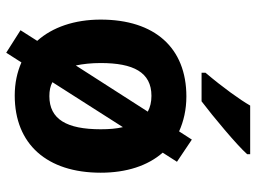

<svg xmlns="http://www.w3.org/2000/svg" viewBox="-126 -680 843 632"><g transform="rotate(90 296.0 -363.5)"><path d="M487 -755V-765H327C308 -732 269 -677 219 -618V-605H313C362 -642 458 -722 487 -755ZM482 -477 512 -524 439 -573 412 -531C379 -546 340 -555 297 -555C137 -555 44 -451 44 -273C44 -187 69 -114 114 -64L79 -9L153 38L185 -12C217 2 253 10 294 10C454 10 548 -96 548 -273C548 -358 525 -428 482 -477ZM187 -273C187 -380 217 -440 295 -440C315 -440 332 -436 347 -428L195 -191C190 -215 187 -242 187 -273ZM296 -104C278 -104 263 -107 250 -114L398 -346C403 -325 405 -301 405 -273C405 -161 372 -104 296 -104Z"/></g></svg>

Font: Kathrein 75 Bold
Style: Regular
Weight: 700
Designer: Lazydogs Typefoundry, based on Open Sans by Ascender Corporation
Foundry: Lazydogs Typefoundry
Version: Version 1.003;PS 001.003;hotconv 1.0.88;makeotf.lib2.5.64775